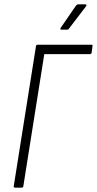

<svg xmlns="http://www.w3.org/2000/svg" viewBox="-20 -860 444 880"><path d="M49 0Q42 0 43 -7L145 -649Q146 -655 153 -655H399Q406 -655 404 -649L400 -619Q399 -612 392 -612H183L87 -7Q86 0 79 0ZM261 -724Q258 -724 257 -726Q256 -728 258 -732L328 -834Q333 -840 338 -840H371Q375 -840 376 -837.5Q377 -835 375 -832L297 -730Q295 -726 292.5 -725Q290 -724 286 -724Z"/></svg>

Font: Sofia Sans Condensed Light
Style: Italic
Weight: 300
Italic angle: -9°
Version: Version 4.100